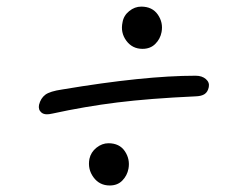

<svg xmlns="http://www.w3.org/2000/svg" viewBox="-20 -611 740 586"><path d="M415 -461.9Q383.8 -461.9 365.5 -486.8Q347.2 -511.7 354 -543Q357.4 -563.5 374.3 -577.1Q391.1 -590.8 411.1 -590.8Q444.8 -590.8 461.7 -566.4Q478.5 -542 473.1 -513.2Q469.2 -492.2 454.1 -477.1Q439 -461.9 415 -461.9ZM139.2 -264.2Q117.2 -258.8 106.7 -267.3Q96.2 -275.9 99.1 -291Q104 -311 118.2 -321.8Q132.3 -332.5 169.9 -337.9Q419.9 -379.9 577.1 -379.9Q596.7 -379.9 608.4 -369.6Q620.1 -359.4 617.2 -345.2Q614.3 -330.6 604.7 -324Q595.2 -317.4 576.2 -316.9Q436.5 -310.5 338.1 -298.3Q239.7 -286.1 139.2 -264.2ZM314.9 -44.9Q283.7 -44.9 265.4 -69.8Q247.1 -94.7 252.9 -126Q257.3 -146.5 274.4 -160.2Q291.5 -173.8 311 -173.8Q344.7 -173.8 361.1 -149.4Q377.4 -125 372.1 -96.2Q368.2 -75.2 353.5 -60.1Q338.9 -44.9 314.9 -44.9Z"/></svg>

Font: Shantell Sans Irregular
Style: Italic
Weight: 300
Italic angle: -11.31°
Designer: Stephen Nixon, Anya Danilova, Shantell Martin
Foundry: Arrow Type
Version: Version 1.006;[9816181b4]